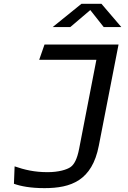

<svg xmlns="http://www.w3.org/2000/svg" viewBox="-20 -960 660 992"><path d="M490.5 -207 592.5 -730H210L182.5 -651H478L389 -192C378.5 -138 363.5 -110 344 -96.5C325 -83.5 283.5 -70.5 226 -70.5C157 -70.5 106 -83 55.5 -100.5L52 -10.5C87 2 137 12 210 12C347 12 455.5 -27 490.5 -207ZM252 -820H343L446.5 -908L516 -820H607L504 -940.5H401Z"/></svg>

Font: Monaspace Argon
Style: Italic
Weight: 400
Italic angle: -11°
Designer: Riley Cran & the Lettermatic Team
Foundry: Lettermatic
Version: Version 1.101 (Monaspace Argon)